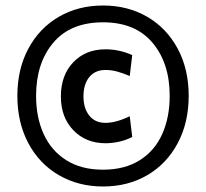

<svg xmlns="http://www.w3.org/2000/svg" viewBox="-20 -713 748 697"><path d="M43 -365Q43 -462 83 -536.5Q123 -611 193.5 -652Q264 -693 354 -693Q444 -693 514.5 -652Q585 -611 625 -536.5Q665 -462 665 -365Q665 -268 625 -193Q585 -118 514.5 -77Q444 -36 354 -36Q265 -36 194 -77Q123 -118 83 -193Q43 -268 43 -365ZM596 -365Q596 -484 533.5 -558Q471 -632 354 -632Q236 -632 173.5 -558Q111 -484 111 -365Q111 -287 138.5 -226.5Q166 -166 220.5 -131.5Q275 -97 354 -97Q433 -97 487.5 -131.5Q542 -166 569 -226.5Q596 -287 596 -365ZM201 -363Q201 -440 246 -487Q291 -534 363 -534Q413 -534 460 -513L451 -437Q425 -448 404.5 -453.5Q384 -459 363 -459Q325 -459 304 -433Q283 -407 283 -363Q283 -320 304 -293.5Q325 -267 363 -267Q401 -267 451 -291L460 -216Q440 -205 414 -199Q388 -193 363 -193Q292 -193 246.5 -240Q201 -287 201 -363Z"/></svg>

Font: Cabin SemiBold
Style: Regular
Weight: 600
Designer: Pablo Impallari
Foundry: Pablo Impallari. http://www.impallari.com Igino Marini. http://www.ikern.com
Version: Version 2.200